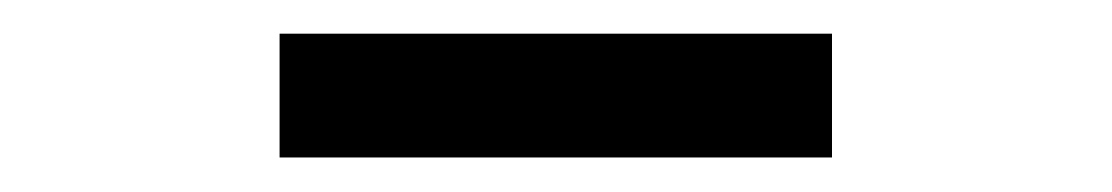

<svg xmlns="http://www.w3.org/2000/svg" viewBox="-20 -753 660 114"><path d="M474 -733H146V-659.5H474Z"/></svg>

Font: Monaspace Argon Medium
Style: Regular
Weight: 500
Designer: Riley Cran & the Lettermatic Team
Foundry: Lettermatic
Version: Version 1.000 (Monaspace Argon)